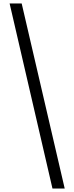

<svg xmlns="http://www.w3.org/2000/svg" viewBox="-20 -819 424 1098"><path d="M350 259 104 -799H35L280 259Z"/></svg>

Font: Noto Serif Sinhala Condensed SemiBold
Style: Regular
Weight: 600
Width: 3
Designer: Jelle Bosma - Monotype Design Team
Foundry: Monotype Imaging Inc.
Version: Version 2.007